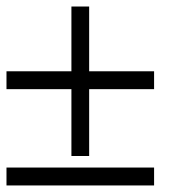

<svg xmlns="http://www.w3.org/2000/svg" viewBox="-20 -481 586 592"><path d="M455.1 -206.1H254.9V0H200.2V-206.1H0V-261.2H200.2V-460.9H254.9V-261.2H455.1ZM455.1 90.8H0V35.6H455.1Z"/></svg>

Font: Anonymous Pro
Style: Regular
Weight: 400
Monospace: yes
Designer: Mark Simonson
Version: Version 1.003